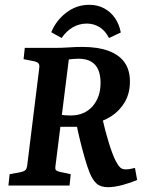

<svg xmlns="http://www.w3.org/2000/svg" viewBox="-20 -771 610 798"><path d="M15 0 20 -47 68 -56Q80 -59 85.5 -64Q91 -69 93 -83L143 -487Q145 -502 140 -507.5Q135 -513 124 -516L78 -525L83 -572H211Q238 -572 266.5 -574Q295 -576 323 -576Q386 -576 430 -560Q474 -544 497 -512.5Q520 -481 520 -432Q520 -383 498.5 -346.5Q477 -310 442 -287.5Q407 -265 363 -257L327 -244H219L225 -296Q235 -293 249 -292Q263 -291 273 -291Q331 -291 364.5 -329Q398 -367 398 -427Q398 -457 389 -479.5Q380 -502 359.5 -514.5Q339 -527 306 -527Q296 -527 285 -526Q274 -525 266 -524L210 -77Q209 -68 212.5 -64Q216 -60 227 -57L274 -47L269 0ZM429 7Q398 7 381.5 -8Q365 -23 353 -52Q343 -77 333 -111.5Q323 -146 313.5 -184.5Q304 -223 297 -259L405 -281Q417 -227 432.5 -177Q448 -127 461 -102Q471 -83 479.5 -75Q488 -67 502 -67Q518 -67 541 -73L550 -23Q525 -12 490.5 -2.5Q456 7 429 7ZM433 -613Q418 -643 394 -658Q370 -673 341 -673Q309 -673 282.5 -657.5Q256 -642 236 -613L193 -637Q213 -686 255.5 -718.5Q298 -751 351 -751Q386 -751 413.5 -736Q441 -721 458.5 -695Q476 -669 482 -636Z"/></svg>

Font: Rasa SemiBold
Style: Italic
Weight: 600
Italic angle: -7.10001°
Designer: Anna Giedrys (Yrsa+Rasa design), David Brezina (Yrsa art-direction, Rasa art-direction, design)
Foundry: Rosetta Type Foundry
Version: Version 2.004